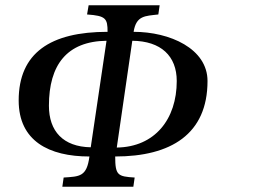

<svg xmlns="http://www.w3.org/2000/svg" viewBox="-20 -708 1013 730"><path d="M51 -326C51 -172 166 -113 320 -113C310 -36 283 -37 222 -33L217 2H487L492 -33C428 -37 418 -41 418 -113C630 -113 769 -198 769 -400C769 -523 626 -587 488 -587C498 -649 531 -647 582 -653L587 -688H317L311 -653C382 -648 389 -638 389 -587C172 -587 51 -507 51 -326ZM166 -306C166 -461 234 -551 385 -553L325 -148C220 -150 166 -209 166 -306ZM424 -147 483 -553C592 -552 652 -495 652 -400C652 -255 569 -149 424 -147Z"/></svg>

Font: KpRoman
Style: SemiboldItalic
Weight: 600
Italic angle: -11°
Version: Version 0.66